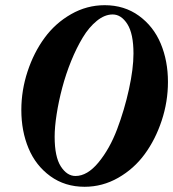

<svg xmlns="http://www.w3.org/2000/svg" viewBox="-20 -696 658 729"><path d="M301.3 13.2Q226.6 13.2 171.1 -27.1Q115.7 -67.4 88.4 -132.8Q61 -198.2 61 -278.3Q61 -353 84.7 -424.8Q108.4 -496.6 149.2 -552.2Q189.9 -607.9 249.8 -642.1Q309.6 -676.3 377.4 -676.3Q452.1 -676.3 507.6 -636Q563 -595.7 590.3 -530.3Q617.7 -464.8 617.7 -384.8Q617.7 -310.1 594 -238.3Q570.3 -166.5 529.5 -110.8Q488.8 -55.2 429 -21Q369.1 13.2 301.3 13.2ZM266.6 -27.8Q311.5 -27.8 354 -79.3Q396.5 -130.9 424.6 -205.1Q452.6 -279.3 469.7 -357.4Q486.8 -435.5 486.8 -492.7Q486.8 -567.9 463.6 -604.5Q440.4 -641.1 407.7 -641.1Q377.4 -641.1 347.7 -616.9Q317.9 -592.8 294.2 -553.5Q270.5 -514.2 250.2 -464.4Q230 -414.6 216.3 -362.8Q202.6 -311 195.1 -262.5Q187.5 -213.9 187.5 -176.8Q187.5 -100.6 210.9 -64.2Q234.4 -27.8 266.6 -27.8Z"/></svg>

Font: Elstob Grade
Style: Italic
Weight: 400
Italic angle: -20°
Designer: Peter S. Baker
Version: Version 1.015